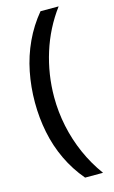

<svg xmlns="http://www.w3.org/2000/svg" viewBox="-132 -764 576 972"><g transform="rotate(-15 156.0 -278.0)"><path d="M40 -274Q40 -356 55.5 -434Q71 -512 104 -583Q137 -654 187 -714H282Q212 -620 176.5 -507Q141 -394 141 -275Q141 -198 157 -122Q173 -46 204 24.5Q235 95 281 158H187Q137 99 104 29.5Q71 -40 55.5 -117Q40 -194 40 -274Z"/></g></svg>

Font: Noto Sans Cham Medium
Style: Regular
Weight: 500
Version: Version 2.002